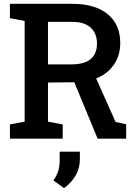

<svg xmlns="http://www.w3.org/2000/svg" viewBox="-20 -731 723 1012"><path d="M32.2 0V-75.2L109.9 -89.8V-620.6L32.2 -635.3V-710.9H360.8Q481 -710.9 547.4 -656.5Q613.8 -602.1 613.8 -504.9Q613.8 -438 579.8 -389.4Q545.9 -340.8 486.8 -317.4L589.4 -87.9L645 -76.2V0H494.6L371.6 -297.4L232.9 -295.9V-89.8L310.5 -75.2V0ZM232.9 -391.6H355.5Q424.8 -391.6 458 -419.7Q491.2 -447.8 491.2 -501.5Q491.2 -553.7 458.7 -584.7Q426.3 -615.7 360.8 -615.7H232.9ZM317.4 260.7 261.7 220.2Q278.3 196.3 286.4 172.1Q294.4 147.9 294.4 113.8V68.4H400.9V109.4Q400.9 154.8 378.9 193.6Q356.9 232.4 317.4 260.7Z"/></svg>

Font: Roboto Slab Medium
Style: Regular
Weight: 500
Designer: Google
Version: Version 2.001; ttfautohint (v1.8.3)